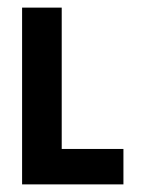

<svg xmlns="http://www.w3.org/2000/svg" viewBox="-20 -484 380 504"><path d="M142 -464H38V0H304V-93H142Z"/></svg>

Font: Hussar Tani
Style: Bold
Weight: 700
Foundry: Cannot Into Space Fonts
Version: Version 0.92